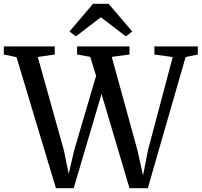

<svg xmlns="http://www.w3.org/2000/svg" viewBox="-39 -986 1056 1006"><path d="M-19 -700.5V-743H248V-700.5L159 -687.5L296 -197.5L321 -75L349.5 -198L464.5 -588.5L434 -688L365 -700.5V-743H639.5V-700.5L546.5 -688L681.5 -197.5L710.5 -66.5L736 -198L866 -687L770 -700.5V-743H997.5V-700.5L933.5 -687L735.5 0H639.5L493 -493.5L347 0H254L47.5 -686.5ZM358.5 -795.5 325 -821 448.5 -966H530L654 -821L620.5 -795.5L489.5 -895.5Z"/></svg>

Font: Merriweather 48pt
Style: Regular
Weight: 400
Version: Version 2.100